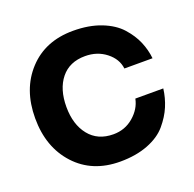

<svg xmlns="http://www.w3.org/2000/svg" viewBox="-104 -662 781 773"><g transform="rotate(-20 286.5 -275.0)"><path d="M285.2 4.9Q166 4.9 94 -73.5Q22 -151.9 22 -275.9Q22 -399.9 94 -477.5Q166 -555.2 285.2 -555.2Q353 -555.2 404.5 -535.2Q456.1 -515.1 485.6 -482.2Q515.1 -449.2 530 -414.1Q544.9 -378.9 548.8 -341.8H428.2Q423.3 -383.8 385.7 -413.3Q348.1 -442.9 295.9 -442.9Q229 -442.9 192.4 -397.5Q155.8 -352.1 155.8 -275.9Q155.8 -200.7 192.9 -154.3Q230 -107.9 296.9 -107.9Q346.7 -107.9 383.3 -139.4Q419.9 -170.9 428.2 -212.9H547.9Q543 -173.8 528.1 -138.4Q513.2 -103 484.6 -69.1Q456.1 -35.2 404.5 -15.1Q353 4.9 285.2 4.9Z"/></g></svg>

Font: Oakes Grotesk
Style: SemiBold
Weight: 600
Designer: Samuel Oakes
Foundry: Samuel Oakes
Version: Version 1.0 | wf-rip DC20170320